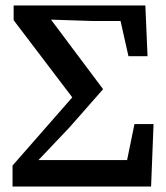

<svg xmlns="http://www.w3.org/2000/svg" viewBox="-20 -684 610 704"><path d="M26 0V-77L245 -327L30 -610V-664H513L521 -478H451L422 -607H320L167 -612L358 -357L234 -216L121 -97H446L473 -229H543L534 0Z"/></svg>

Font: Source Serif 4 SmText Semibold
Style: Regular
Weight: 600
Designer: Frank Grießhammer
Foundry: Adobe
Version: Version 4.005;hotconv 1.1.0;makeotfexe 2.6.0